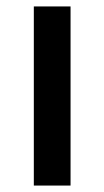

<svg xmlns="http://www.w3.org/2000/svg" viewBox="-20 -576 324 596"><path d="M85 0V-556H199V0Z"/></svg>

Font: Biryani DemiBold
Style: Regular
Weight: 600
Designer: Dan Reynolds and Mathieu Réguer
Foundry: Dan Reynolds and Mathieu Réguer
Version: Version 1.003;PS 001.003;hotconv 1.0.70;makeotf.lib2.5.58329